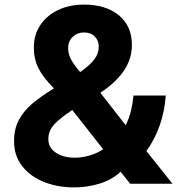

<svg xmlns="http://www.w3.org/2000/svg" viewBox="-20 -798 793 834"><path d="M41 -185Q41 -237 61.5 -276Q82 -315 118 -346Q154 -377 214 -414Q166 -463 146.5 -502.5Q127 -542 127 -592Q127 -647 155 -689Q183 -731 232.5 -754.5Q282 -778 345 -778Q441 -778 497 -731Q553 -684 553 -603Q553 -543 518.5 -491.5Q484 -440 416 -395L526 -254Q541 -285 548.5 -315Q556 -345 560 -383H700Q690 -245 616 -142L729 0H545L504 -52Q466 -17 413 -0.5Q360 16 301 16Q232 16 172.5 -7Q113 -30 77 -75.5Q41 -121 41 -185ZM409 -595Q409 -622 391.5 -639.5Q374 -657 345 -657Q316 -657 296 -638Q276 -619 276 -590Q276 -564 288 -541Q300 -518 328 -485Q369 -513 389 -539Q409 -565 409 -595ZM428 -150 294 -320Q242 -286 216 -258Q190 -230 190 -194Q190 -156 223 -134.5Q256 -113 305 -113Q337 -113 370.5 -123Q404 -133 428 -150Z"/></svg>

Font: Open Sauce One ExtraBold
Style: Regular
Weight: 800
Designer: Alfredo Marco Pradil
Foundry: Creative Sauce Fz LLC
Version: Version 1.477